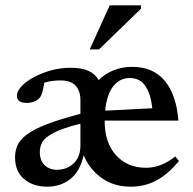

<svg xmlns="http://www.w3.org/2000/svg" viewBox="-20 -690 723 721"><path d="M206 -388Q193.5 -388 177.8 -386.2Q162 -384.5 146.5 -379.5Q143 -358.5 138.8 -343.5Q134.5 -328.5 127.5 -321Q119 -312.5 106.5 -308Q94 -303.5 80.5 -303.5Q43.5 -303.5 43.5 -330.5Q43.5 -347.5 60.8 -366Q78 -384.5 107.2 -400.2Q136.5 -416 172.2 -425.8Q208 -435.5 245.5 -435.5Q287.5 -435.5 312.5 -423.8Q337.5 -412 350.5 -389.5Q373.5 -412.5 406 -425.8Q438.5 -439 476 -439Q555.5 -439 599 -386.2Q642.5 -333.5 650 -237H373V-236Q373 -154 415.8 -107Q458.5 -60 528.5 -60Q585.5 -60 638 -102.5L652 -85.5Q612 -36.5 568.2 -12.8Q524.5 11 470 11Q408 11 362.8 -20.8Q317.5 -52.5 294 -107Q280.5 -46.5 244.2 -17.8Q208 11 157 11Q104.5 11 70.5 -17.5Q36.5 -46 36.5 -99.5Q36.5 -124 46 -145Q55.5 -166 81.2 -185.2Q107 -204.5 155.2 -223.2Q203.5 -242 282 -262.5V-314Q282 -348 264.2 -368Q246.5 -388 206 -388ZM467 -397Q430.5 -397 405.8 -366.8Q381 -336.5 375 -274.5L552 -283.5Q546.5 -336 526.2 -366.5Q506 -397 467 -397ZM129.5 -119.5Q129.5 -86.5 147.8 -69.5Q166 -52.5 193 -52.5Q231 -52.5 256.5 -76.2Q282 -100 282 -144.5V-225.5Q214 -208.5 181.5 -191.2Q149 -174 139.2 -156.5Q129.5 -139 129.5 -119.5ZM317 -504.5 392 -670H509.5V-657.5L352 -504.5Z"/></svg>

Font: Newsreader Text Medium
Style: Regular
Weight: 500
Designer: Hugues Gentile
Foundry: Production Type
Version: Version 1.001